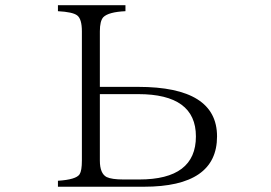

<svg xmlns="http://www.w3.org/2000/svg" viewBox="-20 -770 1040 736"><path d="M202.1 -750H460.9V-727.1Q396 -724.1 376 -704.1Q362.8 -689.5 362.8 -649.9V-437H509.8Q812 -437 812 -247.1Q812 -54.2 531.7 -54.2H202.1V-77.1Q272 -81.5 285.2 -102.1Q293.9 -115.7 293.9 -154.3V-649.9Q293.9 -697.3 275.9 -710.9Q258.8 -724.1 202.1 -727.1ZM362.8 -409.2V-154.3Q362.8 -105 388.7 -91.3Q408.2 -82 453.6 -82H513.7Q731 -82 731 -247.1Q731 -409.2 509.8 -409.2Z"/></svg>

Font: I.Ming
Style: Regular
Weight: 400
Designer: Ichiten Fonts Project
Version: Version 5.10 Mar 24, 2018